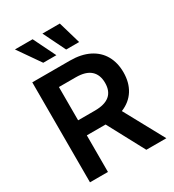

<svg xmlns="http://www.w3.org/2000/svg" viewBox="-219 -1056 1063 1176"><g transform="rotate(-30 312.0 -467.5)"><path d="M65.4 -707H331.1Q410.6 -707 466.6 -679Q522.5 -650.9 551.3 -600.1Q580.1 -549.3 580.1 -481.4Q580.1 -409.2 547.6 -357.4Q515.1 -305.7 452.6 -280.3L605.5 0H463.9L325.2 -258.8H192.4V0H65.4ZM311.5 -365.2Q450.2 -365.2 450.2 -481.4Q450.2 -539.1 416 -569.8Q381.8 -600.6 311.5 -600.6H192.4V-365.2ZM74.2 -934.6H199.2L276.4 -777.3H183.6ZM268.6 -934.6H391.6L437.5 -777.3H345.7Z"/></g></svg>

Font: Pretendard JP SemiBold
Style: Regular
Weight: 600
Designer: Base glyphs from Inter by Rasmus Andersson; Hangeul glyphs from Noto Sans CJK(Source Han Sans) by Jang Soo-young and Kan
Foundry: Kil Hyung-jin
Version: Version 1.309